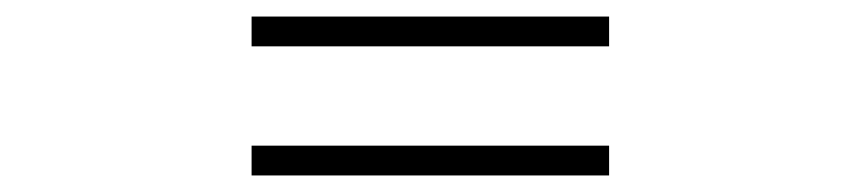

<svg xmlns="http://www.w3.org/2000/svg" viewBox="-20 -496 1040 232"><path d="M716 -440H284V-476H716ZM716 -284H284V-320H716Z"/></svg>

Font: Source Han Sans & Saira Hybrid
Style: Regular
Weight: 400
Designer: Ryoko NISHIZUKA 西塚涼子 (kana & ideographs); Paul D. Hunt (Latin, Greek & Cyrillic); Wenlong ZHANG 张文龙 (bopomofo); Sandoll 
Foundry: Adobe Systems Incorporated
Version: Version 1.00;August 2, 2021;FontCreator 13.0.0.2675 64-bit